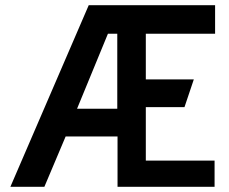

<svg xmlns="http://www.w3.org/2000/svg" viewBox="-20 -720 883 740"><path d="M433 0H807V-101H542V-307H691L727 -414H542V-590H809V-700H322L20 0H151L233 -194H433ZM277 -301 396 -590H432V-301Z"/></svg>

Font: Advent Pro Expanded
Style: Bold
Weight: 700
Width: 7
Designer: VivaRado, Andreas Kalpakidis
Foundry: VivaRado, Andreas Kalpakidis
Version: Version 3.000